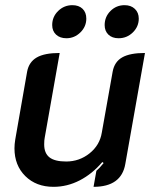

<svg xmlns="http://www.w3.org/2000/svg" viewBox="-20 -714 599 743"><path d="M465 -80Q450 9 342 9L353 -53Q363 -61 381 -83L376 -87Q337 -41 288.5 -16Q240 9 187 9Q120 9 78 -32.5Q36 -74 36 -140Q36 -156 39 -174L85 -437Q92 -474 122 -491.5Q152 -509 211 -509L153 -181Q151 -172 151 -155Q151 -121 171.5 -105Q192 -89 236 -89Q287 -89 326.5 -120.5Q366 -152 374 -201L416 -437Q423 -475 453 -492Q483 -509 541 -509ZM182 -617Q182 -649 205 -671.5Q228 -694 260 -694Q285 -694 299.5 -680Q314 -666 314 -642Q314 -611 291 -588.5Q268 -566 237 -566Q212 -566 197 -580Q182 -594 182 -617ZM385 -617Q385 -649 407.5 -671.5Q430 -694 462 -694Q487 -694 502 -679.5Q517 -665 517 -642Q517 -611 494 -588.5Q471 -566 439 -566Q414 -566 399.5 -580Q385 -594 385 -617Z"/></svg>

Font: K2D SemiBold
Style: Italic
Weight: 600
Italic angle: -10°
Designer: Katatrad Aksorn Co.,Ltd.
Foundry: Cadson Demak Co.,Ltd.
Version: Version 1.000; ttfautohint (v1.6)